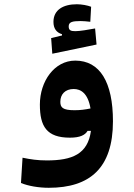

<svg xmlns="http://www.w3.org/2000/svg" viewBox="-20 -639 626 898"><path d="M208 239.3C400.4 239.3 508.3 147 508.3 -71.8C508.3 -254.9 447.3 -355.5 332 -355.5C233.9 -355.5 166.5 -258.3 166.5 -149.9C166.5 -47.9 198.2 4.9 307.1 4.9C354 4.9 378.4 -7.3 389.6 -26.9H405.3C390.6 82 317.4 111.3 199.2 111.3C155.3 111.3 123.5 106.4 85.4 98.6L78.1 216.8C111.8 231 161.6 239.3 208 239.3ZM224.6 -387.7 431.6 -430.7 424.8 -505.9C395.5 -500.5 353.5 -493.2 332.5 -493.2C311 -493.2 301.3 -497.1 301.3 -515.6C301.3 -536.1 318.4 -540.5 356.4 -540.5C367.7 -540.5 387.2 -539.1 402.3 -537.1L406.2 -607.4C390.1 -613.8 361.8 -619.1 339.4 -619.1C275.4 -619.1 230 -592.8 230 -536.6C230 -505.4 244.1 -486.8 270 -479V-473.1L219.2 -460.9ZM403.3 -131.8C377.9 -126.5 355.5 -123.5 328.6 -123.5C272.5 -123.5 262.2 -136.7 262.2 -163.1C262.2 -197.8 284.7 -222.7 324.7 -222.7C357.4 -222.7 391.1 -203.6 403.3 -131.8Z"/></svg>

Font: CaskaydiaCove Nerd Font
Style: Bold
Weight: 700
Designer: Aaron Bell
Foundry: Saja Typeworks
Version: Version 2111.1;Nerd Fonts 2.3.0